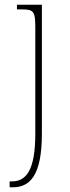

<svg xmlns="http://www.w3.org/2000/svg" viewBox="-20 -556 298 816"><path d="M21 240H34C106 240 158 192 158 12V-536H52V-516H72C122 -516 130 -509 130 -441V12C130 167 92 215 30 215H21Z"/></svg>

Font: Noto Serif Devanagari SemiCondensed Thin
Style: Regular
Weight: 100
Width: 4
Designer: Universal Thirst, Indian Type Foundry and the Monotype Design Team
Foundry: Monotype Imaging Inc.
Version: Version 2.004